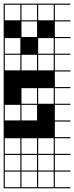

<svg xmlns="http://www.w3.org/2000/svg" viewBox="-20 -747 404 1046"><path d="M363.6 278.8H0V187.9H6.1V272.7H90.9V187.9H97V272.7H181.8V187.9H187.9V272.7H272.7V187.9H0V-727.3H363.6V-721.2H278.8V-636.4H363.6V-630.3H278.8V-545.5H363.6V-539.4H278.8V-454.5H363.6V-448.5H278.8V-363.6H363.6V-357.6H278.8V-272.7H363.6V-266.7H278.8V-181.8H363.6V-175.8H278.8V-90.9H363.6V-84.8H278.8V0H363.6V6.1H278.8V90.9H363.6V97H278.8V181.8H363.6V187.9H278.8V272.7H363.6ZM90.9 -636.4V-721.2H6.1V-636.4ZM187.9 -636.4H272.7V-721.2H187.9ZM97 -636.4H181.8V-721.2H97ZM6.1 -545.5H90.9V-630.3H6.1ZM97 -545.5H181.8V-630.3H97ZM187.9 -545.5H272.7V-630.3H187.9ZM6.1 -454.5H90.9V-539.4H6.1ZM97 -454.5H181.8V-539.4H97ZM187.9 -454.5H272.7V-539.4H187.9ZM6.1 -363.6H90.9V-448.5H6.1ZM97 -363.6H181.8V-448.5H97ZM187.9 -363.6H272.7V-448.5H187.9ZM97 -181.8H181.8V-266.7H97ZM187.9 -181.8H272.7V-266.7H187.9ZM6.1 -90.9H90.9V-175.8H6.1ZM97 -90.9H181.8V-175.8H97ZM187.9 90.9H272.7V6.1H187.9ZM97 90.9H181.8V6.1H97ZM6.1 90.9H90.9V6.1H6.1ZM97 181.8H181.8V97H97ZM6.1 181.8H90.9V97H6.1ZM187.9 181.8H272.7V97H187.9ZM0 -636.4H90.9V-545.5H0ZM90.9 -545.5H181.8V-454.5H90.9ZM181.8 -636.4H272.7V-545.5H181.8Z"/></svg>

Font: Micro 5 Charted
Style: Regular
Weight: 400
Designer: Sarah Cadigan-Fried
Version: Version 1.000; ttfautohint (v1.8.4.7-5d5b)